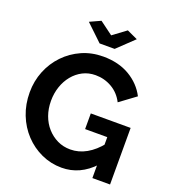

<svg xmlns="http://www.w3.org/2000/svg" viewBox="-161 -1037 1047 1164"><g transform="rotate(20 362.5 -455.0)"><path d="M369 5Q300 5 238.5 -23Q177 -51 130.5 -100.5Q84 -150 58 -216Q32 -282 32 -359Q32 -432 58 -496.5Q84 -561 131 -610Q178 -659 241 -687Q304 -715 378 -715Q478 -715 549.5 -672.5Q621 -630 657 -560L554 -484Q527 -537 478.5 -565Q430 -593 373 -593Q328 -593 291 -574Q254 -555 227 -522Q200 -489 185.5 -446Q171 -403 171 -355Q171 -304 186.5 -261Q202 -218 230.5 -186Q259 -154 297 -135.5Q335 -117 381 -117Q435 -117 484.5 -145Q534 -173 577 -227V-91Q488 5 369 5ZM567 -264H424V-365H681V0H567ZM293 -915 378 -852 463 -915 532 -883 426 -782H329L223 -883Z"/></g></svg>

Font: Raleway Thin
Style: Bold
Weight: 700
Version: Version 4.026